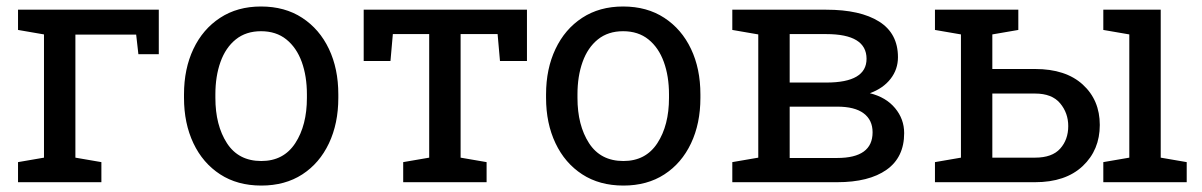

<svg xmlns="http://www.w3.org/2000/svg" viewBox="-20 -558 3682 588"><path d="M35.2 0V-61.5L114.7 -75.2V-452.6L35.2 -466.3V-528.3H466.3V-392.1H403.8L397 -452.1H210.9V-75.2L290.5 -61.5V0Z M780.3 10.3Q707 10.3 654.1 -24.2Q601.1 -58.6 572.3 -119.4Q543.5 -180.2 543.5 -258.3V-269Q543.5 -347.2 572.3 -408Q601.1 -468.8 654.1 -503.4Q707 -538.1 779.3 -538.1Q852.5 -538.1 905.5 -503.4Q958.5 -468.8 987.3 -408.2Q1016.1 -347.7 1016.1 -269V-258.3Q1016.1 -179.7 987.3 -118.9Q958.5 -58.1 905.8 -23.9Q853 10.3 780.3 10.3ZM780.3 -64.9Q848.6 -64.9 884.3 -119.6Q919.9 -174.3 919.9 -258.3V-269Q919.9 -324.7 904.1 -368.4Q888.2 -412.1 856.9 -437.3Q825.7 -462.4 779.3 -462.4Q733.4 -462.4 702.1 -437.3Q670.9 -412.1 655.3 -368.4Q639.6 -324.7 639.6 -269V-258.3Q639.6 -174.3 675 -119.6Q710.4 -64.9 780.3 -64.9Z M1214.8 0V-61.5L1294.4 -75.2V-453.6H1183.1L1175.8 -371.1H1093.8V-528.3H1593.8V-371.1H1511.2L1503.9 -453.6H1390.6V-75.2L1470.2 -61.5V0Z M1889.2 10.3Q1815.9 10.3 1762.9 -24.2Q1710 -58.6 1681.2 -119.4Q1652.3 -180.2 1652.3 -258.3V-269Q1652.3 -347.2 1681.2 -408Q1710 -468.8 1762.9 -503.4Q1815.9 -538.1 1888.2 -538.1Q1961.4 -538.1 2014.4 -503.4Q2067.4 -468.8 2096.2 -408.2Q2125 -347.7 2125 -269V-258.3Q2125 -179.7 2096.2 -118.9Q2067.4 -58.1 2014.6 -23.9Q1961.9 10.3 1889.2 10.3ZM1889.2 -64.9Q1957.5 -64.9 1993.2 -119.6Q2028.8 -174.3 2028.8 -258.3V-269Q2028.8 -324.7 2012.9 -368.4Q1997.1 -412.1 1965.8 -437.3Q1934.6 -462.4 1888.2 -462.4Q1842.3 -462.4 1811 -437.3Q1779.8 -412.1 1764.2 -368.4Q1748.5 -324.7 1748.5 -269V-258.3Q1748.5 -174.3 1783.9 -119.6Q1819.3 -64.9 1889.2 -64.9Z M2222.7 0V-61.5L2302.2 -75.2V-452.6L2222.7 -466.3V-528.3H2510.3Q2614.7 -528.3 2672.4 -491.9Q2730 -455.6 2730 -382.8Q2730 -345.7 2707.5 -316.7Q2685.1 -287.6 2644 -272.5Q2693.4 -260.3 2721.2 -226.8Q2749 -193.4 2749 -150.4Q2749 -76.2 2695.1 -38.1Q2641.1 0 2543.9 0ZM2398.4 -305.2H2510.7Q2633.8 -305.2 2633.8 -377.9Q2633.8 -453.6 2510.3 -453.6H2398.4ZM2398.4 -74.2H2543.9Q2652.3 -74.2 2652.3 -152.8Q2652.3 -190.4 2625 -210.9Q2597.7 -231.4 2543.9 -231.4H2398.4Z M3358.9 0V-61.5L3438.5 -75.2V-452.6L3358.9 -466.3V-528.3H3534.7V-75.2L3614.3 -61.5V0ZM3149.9 -346.7Q3243.7 -346.7 3295.9 -299.1Q3348.1 -251.5 3348.1 -175.3Q3348.1 -98.6 3295.7 -49.3Q3243.2 0 3149.9 0H2843.3V-61.5L2922.9 -75.2V-452.6L2843.3 -466.3V-528.3H3098.6V-466.3L3019 -452.6V-346.7ZM3019 -75.2H3149.9Q3202.1 -75.2 3226.8 -102.8Q3251.5 -130.4 3251.5 -171.9Q3251.5 -211.9 3226.6 -241.7Q3201.7 -271.5 3149.9 -271.5H3019Z"/></svg>

Font: Roboto Slab
Style: Regular
Weight: 400
Designer: Google
Version: Version 2.000; ttfautohint (v1.8.1.43-b0c9)